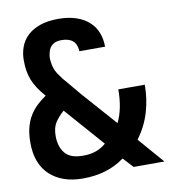

<svg xmlns="http://www.w3.org/2000/svg" viewBox="-88 -868 856 957"><g transform="rotate(-10 340.0 -389.5)"><path d="M318 -403 472 -229Q505 -296 505 -394H639Q639 -323 619.5 -256.5Q600 -190 556 -130L669 0H513L466 -51Q380 13 255 13Q150 13 88.5 -44Q27 -101 27 -208Q27 -251 35.5 -284Q44 -317 59.5 -342.5Q75 -368 96.5 -388.5Q118 -409 143 -426Q121 -451 106.5 -473Q92 -495 83 -517.5Q74 -540 70 -564.5Q66 -589 66 -619Q66 -654 77.5 -685.5Q89 -717 113.5 -740.5Q138 -764 177 -778Q216 -792 271 -792Q323 -792 362 -778.5Q401 -765 426.5 -741.5Q452 -718 464.5 -685.5Q477 -653 477 -615H347Q344 -685 268 -685Q239 -685 222.5 -672Q206 -659 201 -638Q195 -617 196 -600Q199 -555 219 -525Q239 -495 267 -464ZM279 -99Q346 -99 392 -139L218 -337Q190 -312 173.5 -286.5Q157 -261 157 -219Q157 -165 184 -132Q211 -99 273 -99Z"/></g></svg>

Font: Tanohe Sans SemiBold
Style: Regular
Weight: 600
Designer: Village Type and Design LLC & Cristiano Sobral
Foundry: Cooper Hewitt Smithsonian Design Museum
Version: Version 1.00;September 29, 2021;FontCreator 13.0.0.2655 64-b